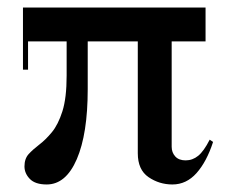

<svg xmlns="http://www.w3.org/2000/svg" viewBox="-20 -480 620 510"><path d="M104 10Q73.5 10 59.2 -4.8Q45 -19.5 45 -38Q45 -58.5 56.2 -70.8Q67.5 -83 84.2 -95.8Q101 -108.5 117.8 -128.8Q134.5 -149 145.8 -184.5Q157 -220 157 -279V-370H54.5V-295H41V-460H526V-370H436V-90Q436 -75 445.5 -64.5Q455 -54 473 -54Q491.5 -54 506.5 -66.2Q521.5 -78.5 537 -109L546 -103Q529 -50.5 502 -20.2Q475 10 438 10Q403 10 374.5 -9.5Q346 -29 346 -73V-370H213V-243Q213 -124.5 184 -57.2Q155 10 104 10Z"/></svg>

Font: Bodoni* 16
Style: Regular
Weight: 400
Version: Version 2.2